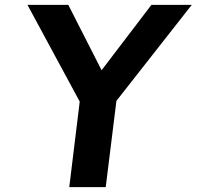

<svg xmlns="http://www.w3.org/2000/svg" viewBox="-20 -770 809 790"><path d="M769 -750 459 -355 415 0H265L308 -352L93 -750H261L398 -481L603 -750Z"/></svg>

Font: Orkney
Style: BoldItalic
Weight: 700
Designer: Samuel Oakes and Alfredo Marco Pradil
Foundry: Alfredo Marco Pradil
Version: 1.0; ttfautohint (v1.5)